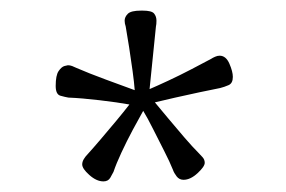

<svg xmlns="http://www.w3.org/2000/svg" viewBox="-20 -734 540 362"><path d="M262 -566Q276 -572 297.5 -582Q319 -592 341 -603.5Q363 -615 378 -623Q381 -625 385.5 -627Q390 -629 394 -629Q406 -629 412.5 -614Q419 -599 419 -589Q419 -577 411 -573.5Q403 -570 395 -568Q379 -565 356 -560Q333 -555 310.5 -550Q288 -545 272 -541Q282 -529 297 -511Q312 -493 327.5 -475Q343 -457 355 -445Q358 -442 362 -437.5Q366 -433 366 -427Q366 -420 352.5 -407.5Q339 -395 326 -395Q318 -395 313 -401.5Q308 -408 306 -414Q300 -429 289.5 -449.5Q279 -470 268.5 -491Q258 -512 250 -525Q242 -511 230.5 -489.5Q219 -468 209 -446.5Q199 -425 194 -410Q192 -406 188 -399Q184 -392 175 -392Q162 -392 148.5 -404Q135 -416 135 -424Q135 -429 138 -434Q141 -439 145 -443Q155 -454 169.5 -471Q184 -488 199 -506Q214 -524 224 -537Q202 -541 168 -545Q134 -549 109 -550Q103 -551 94 -553.5Q85 -556 85 -572Q85 -592 90.5 -600Q96 -608 101.5 -609.5Q107 -611 108 -611Q112 -611 116 -609.5Q120 -608 124 -606Q147 -596 179.5 -584Q212 -572 234 -564Q233 -578 230 -600Q227 -622 223.5 -644.5Q220 -667 217 -684Q215 -690 215 -695Q215 -702 221 -708Q227 -714 246 -714H249Q266 -714 270.5 -708.5Q275 -703 275 -695Q275 -688 274 -684Z"/></svg>

Font: Moon Stars Kai T Light
Style: Regular
Weight: 300
Designer: GuiWonder
Version: Version 1.101